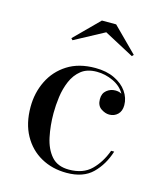

<svg xmlns="http://www.w3.org/2000/svg" viewBox="-105 -758 718 847"><g transform="rotate(15 254.0 -335.0)"><path d="M287.5 -634.5 152.5 -562 145.5 -569.5 255.5 -679.5H320.5L430.5 -569.5L423.5 -562ZM457.5 -135Q438 -72.5 396 -31.2Q354 10 278 10Q212.5 10 161 -18.8Q109.5 -47.5 79.8 -101.2Q50 -155 50 -230Q50 -295 76.8 -349.5Q103.5 -404 155.2 -437Q207 -470 282.5 -470Q333.5 -470 370.5 -452.2Q407.5 -434.5 427.5 -405.8Q447.5 -377 447.5 -344Q447.5 -317 432 -302Q416.5 -287 393.5 -287Q375 -287 355.8 -300Q336.5 -313 336.5 -343Q336.5 -369 353.8 -383Q371 -397 393.5 -397Q409.5 -397 422 -390Q404.5 -421.5 368 -438.5Q331.5 -455.5 293 -455.5Q249 -455.5 222 -434Q195 -412.5 180.2 -378Q165.5 -343.5 160.2 -304.5Q155 -265.5 155 -230Q155 -173 165.8 -121.8Q176.5 -70.5 204.5 -38.5Q232.5 -6.5 284.5 -6.5Q349 -6.5 386 -42.8Q423 -79 443.5 -135Z"/></g></svg>

Font: Bodoni* 16
Style: Regular
Weight: 400
Version: Version 2.2